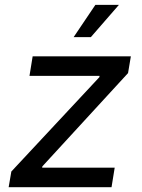

<svg xmlns="http://www.w3.org/2000/svg" viewBox="-20 -781 592 801"><path d="M16.1 0 27.3 -65.4 394.5 -459 395.5 -464.4H103L116.2 -545.9H525.9L514.2 -476.1L156.7 -86.9L155.8 -81.5H458.5L445.3 0ZM287.1 -626 377.9 -760.7H476.1L358.9 -626Z"/></svg>

Font: Adwaita Sans
Style: Italic
Weight: 400
Italic angle: -9.39999°
Designer: Rasmus Andersson
Foundry: rsms
Version: Version 4.001;git-9221beed3